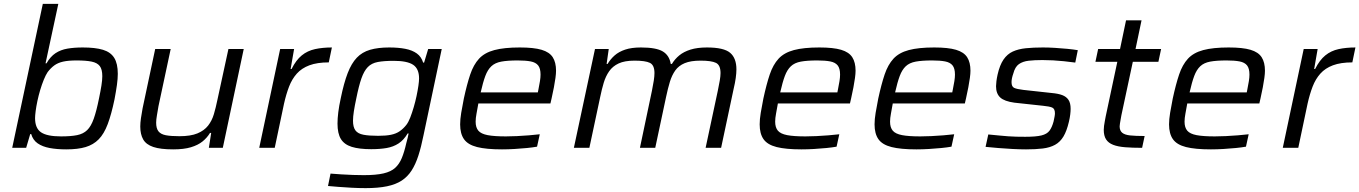

<svg xmlns="http://www.w3.org/2000/svg" viewBox="-20 -763 7016 991"><path d="M322 8Q274 8 236.5 1Q199 -6 174.5 -23Q150 -40 141 -71H136L115 0H43L201 -743H281L215 -436H220Q240 -471 266.5 -488.5Q293 -506 328 -512Q363 -518 407 -518Q472 -518 511.5 -506Q551 -494 569.5 -464.5Q588 -435 588 -382Q588 -357 583.5 -324.5Q579 -292 571 -250Q555 -173 536 -122.5Q517 -72 489.5 -44Q462 -16 422 -4Q382 8 322 8ZM295 -59Q346 -59 378 -65.5Q410 -72 430 -91.5Q450 -111 464 -150.5Q478 -190 491 -255Q499 -293 503.5 -321.5Q508 -350 508 -370Q508 -405 495 -422Q482 -439 453 -445Q424 -451 375 -451Q333 -451 306 -445Q279 -439 260.5 -425.5Q242 -412 226 -391Q216 -376 206 -351.5Q196 -327 187.5 -298.5Q179 -270 173 -241.5Q167 -213 164 -189.5Q161 -166 161 -153Q161 -101 192 -80Q223 -59 295 -59Z M874 8Q808 8 771 -4.5Q734 -17 719 -43.5Q704 -70 704 -110Q704 -129 707.5 -153Q711 -177 716 -204L781 -510H861L798 -215Q794 -191 790 -168Q786 -145 786 -130Q786 -100 798 -85Q810 -70 836 -65Q862 -60 906 -60Q964 -60 999 -74.5Q1034 -89 1054 -114.5Q1074 -140 1084 -174Q1094 -208 1102 -247L1159 -510H1238L1130 0H1058L1070 -77H1064Q1049 -52 1025.5 -33Q1002 -14 965.5 -3Q929 8 874 8Z M1318 0 1426 -510H1498L1480 -407H1485Q1508 -453 1537.5 -477Q1567 -501 1606 -509.5Q1645 -518 1693 -518L1677 -441Q1617 -441 1577 -426Q1537 -411 1512 -383Q1487 -355 1472 -316Q1457 -277 1446 -228L1398 0Z M1867 208Q1832 208 1795 206Q1758 204 1726 201.5Q1694 199 1673 197L1686 133Q1711 135 1741.5 137Q1772 139 1802.5 140Q1833 141 1858 141Q1921 141 1959.5 132Q1998 123 2019.5 103.5Q2041 84 2054 52.5Q2067 21 2077 -24Q2081 -37 2084 -50.5Q2087 -64 2089 -74H2084Q2064 -40 2037 -22.5Q2010 -5 1975.5 1Q1941 7 1896 7Q1834 7 1795.5 -5Q1757 -17 1739.5 -45.5Q1722 -74 1722 -125Q1722 -151 1726 -183.5Q1730 -216 1739 -257Q1755 -335 1774.5 -385.5Q1794 -436 1821.5 -465Q1849 -494 1890 -506Q1931 -518 1989 -518Q2036 -518 2072 -511Q2108 -504 2131.5 -487Q2155 -470 2164 -440H2169L2190 -510H2260L2166 -65Q2154 -5 2139.5 40Q2125 85 2104.5 117Q2084 149 2053.5 169Q2023 189 1977.5 198.5Q1932 208 1867 208ZM1932 -62Q1972 -62 1998.5 -67.5Q2025 -73 2043.5 -86Q2062 -99 2077 -118Q2088 -132 2097.5 -156.5Q2107 -181 2115.5 -210Q2124 -239 2130 -267.5Q2136 -296 2139.5 -320Q2143 -344 2143 -358Q2143 -408 2112.5 -428.5Q2082 -449 2012 -449Q1962 -449 1930 -443Q1898 -437 1878.5 -417Q1859 -397 1845.5 -358.5Q1832 -320 1819 -255Q1811 -218 1806.5 -189Q1802 -160 1802 -140Q1802 -107 1814.5 -90Q1827 -73 1856 -67.5Q1885 -62 1932 -62Z M2571 8Q2490 8 2442.5 -4Q2395 -16 2375 -44.5Q2355 -73 2355 -121Q2355 -147 2360.5 -180.5Q2366 -214 2374 -254Q2390 -328 2407 -378.5Q2424 -429 2452.5 -460Q2481 -491 2531.5 -504.5Q2582 -518 2663 -518Q2735 -518 2775.5 -506Q2816 -494 2833 -467.5Q2850 -441 2850 -398Q2850 -383 2847 -361Q2844 -339 2839 -312.5Q2834 -286 2827 -255L2821 -229H2449Q2444 -200 2439.5 -176.5Q2435 -153 2435 -135Q2435 -105 2449 -88.5Q2463 -72 2497 -65.5Q2531 -59 2591 -59Q2617 -59 2648 -60.5Q2679 -62 2710 -64.5Q2741 -67 2766 -70L2752 -6Q2730 -2 2699.5 1Q2669 4 2635.5 6Q2602 8 2571 8ZM2461 -286H2756L2759 -301Q2764 -326 2767 -344.5Q2770 -363 2770 -378Q2770 -410 2757.5 -425.5Q2745 -441 2719 -446Q2693 -451 2652 -451Q2600 -451 2567.5 -445Q2535 -439 2516 -421Q2497 -403 2485 -371Q2473 -339 2461 -286Z M2942 0 3051 -510H3122L3111 -433H3116Q3131 -458 3152.5 -477Q3174 -496 3207 -507Q3240 -518 3288 -518Q3367 -518 3401 -497.5Q3435 -477 3442 -433H3448Q3463 -458 3486 -477Q3509 -496 3544 -507Q3579 -518 3629 -518Q3716 -518 3748.5 -490.5Q3781 -463 3781 -405Q3781 -386 3777.5 -360.5Q3774 -335 3767 -306L3702 0H3622L3685 -295Q3691 -324 3695 -347Q3699 -370 3699 -386Q3699 -427 3675.5 -438.5Q3652 -450 3596 -450Q3545 -450 3514 -437Q3483 -424 3465.5 -399.5Q3448 -375 3437.5 -340.5Q3427 -306 3418 -263L3362 0H3283L3345 -295Q3351 -324 3354.5 -347Q3358 -370 3358 -386Q3358 -427 3334.5 -438.5Q3311 -450 3255 -450Q3204 -450 3173 -435.5Q3142 -421 3124 -395Q3106 -369 3096 -335.5Q3086 -302 3078 -263L3022 0Z M4117 8Q4036 8 3988.5 -4Q3941 -16 3921 -44.5Q3901 -73 3901 -121Q3901 -147 3906.5 -180.5Q3912 -214 3920 -254Q3936 -328 3953 -378.5Q3970 -429 3998.5 -460Q4027 -491 4077.5 -504.5Q4128 -518 4209 -518Q4281 -518 4321.5 -506Q4362 -494 4379 -467.5Q4396 -441 4396 -398Q4396 -383 4393 -361Q4390 -339 4385 -312.5Q4380 -286 4373 -255L4367 -229H3995Q3990 -200 3985.5 -176.5Q3981 -153 3981 -135Q3981 -105 3995 -88.5Q4009 -72 4043 -65.5Q4077 -59 4137 -59Q4163 -59 4194 -60.5Q4225 -62 4256 -64.5Q4287 -67 4312 -70L4298 -6Q4276 -2 4245.5 1Q4215 4 4181.5 6Q4148 8 4117 8ZM4007 -286H4302L4305 -301Q4310 -326 4313 -344.5Q4316 -363 4316 -378Q4316 -410 4303.5 -425.5Q4291 -441 4265 -446Q4239 -451 4198 -451Q4146 -451 4113.5 -445Q4081 -439 4062 -421Q4043 -403 4031 -371Q4019 -339 4007 -286Z M4710 8Q4629 8 4581.5 -4Q4534 -16 4514 -44.5Q4494 -73 4494 -121Q4494 -147 4499.5 -180.5Q4505 -214 4513 -254Q4529 -328 4546 -378.5Q4563 -429 4591.5 -460Q4620 -491 4670.5 -504.5Q4721 -518 4802 -518Q4874 -518 4914.5 -506Q4955 -494 4972 -467.5Q4989 -441 4989 -398Q4989 -383 4986 -361Q4983 -339 4978 -312.5Q4973 -286 4966 -255L4960 -229H4588Q4583 -200 4578.5 -176.5Q4574 -153 4574 -135Q4574 -105 4588 -88.5Q4602 -72 4636 -65.5Q4670 -59 4730 -59Q4756 -59 4787 -60.5Q4818 -62 4849 -64.5Q4880 -67 4905 -70L4891 -6Q4869 -2 4838.5 1Q4808 4 4774.5 6Q4741 8 4710 8ZM4600 -286H4895L4898 -301Q4903 -326 4906 -344.5Q4909 -363 4909 -378Q4909 -410 4896.5 -425.5Q4884 -441 4858 -446Q4832 -451 4791 -451Q4739 -451 4706.5 -445Q4674 -439 4655 -421Q4636 -403 4624 -371Q4612 -339 4600 -286Z M5276 8Q5244 8 5206.5 6Q5169 4 5132.5 1Q5096 -2 5067 -5L5081 -69Q5113 -66 5138 -63.5Q5163 -61 5184 -59.5Q5205 -58 5226 -57.5Q5247 -57 5272 -57Q5327 -57 5355.5 -64Q5384 -71 5397 -88.5Q5410 -106 5418 -136Q5421 -150 5423 -160.5Q5425 -171 5425 -178Q5425 -202 5410.5 -208Q5396 -214 5364 -217L5216 -233Q5164 -240 5142.5 -260Q5121 -280 5121 -318Q5121 -328 5123 -344Q5125 -360 5129 -378Q5140 -427 5159.5 -455.5Q5179 -484 5207.5 -497Q5236 -510 5274.5 -514Q5313 -518 5363 -518Q5392 -518 5424.5 -516Q5457 -514 5488.5 -511Q5520 -508 5543 -504L5530 -440Q5500 -444 5471.5 -447Q5443 -450 5415.5 -451.5Q5388 -453 5360 -453Q5319 -453 5289 -449.5Q5259 -446 5239 -432Q5219 -418 5210 -383Q5206 -372 5203.5 -360.5Q5201 -349 5201 -339Q5201 -316 5214.5 -309.5Q5228 -303 5262 -299L5408 -283Q5442 -280 5463 -272Q5484 -264 5495 -247.5Q5506 -231 5506 -201Q5506 -189 5504 -172Q5502 -155 5497 -134Q5486 -87 5469 -58.5Q5452 -30 5425.5 -15.5Q5399 -1 5362 3.5Q5325 8 5276 8Z M5875 0Q5825 0 5787.5 -3Q5750 -6 5725.5 -15.5Q5701 -25 5689 -43.5Q5677 -62 5677 -93Q5677 -102 5678.5 -113.5Q5680 -125 5682.5 -138Q5685 -151 5687 -162L5747 -444H5634L5648 -510H5761L5792 -658H5872L5841 -510H5973L5959 -444H5827L5768 -168Q5766 -157 5764 -145.5Q5762 -134 5760.5 -125Q5759 -116 5759 -111Q5759 -89 5772 -78Q5785 -67 5813 -64Q5841 -61 5888 -61Z M6230 8Q6149 8 6101.5 -4Q6054 -16 6034 -44.5Q6014 -73 6014 -121Q6014 -147 6019.5 -180.5Q6025 -214 6033 -254Q6049 -328 6066 -378.5Q6083 -429 6111.5 -460Q6140 -491 6190.5 -504.5Q6241 -518 6322 -518Q6394 -518 6434.5 -506Q6475 -494 6492 -467.5Q6509 -441 6509 -398Q6509 -383 6506 -361Q6503 -339 6498 -312.5Q6493 -286 6486 -255L6480 -229H6108Q6103 -200 6098.5 -176.5Q6094 -153 6094 -135Q6094 -105 6108 -88.5Q6122 -72 6156 -65.5Q6190 -59 6250 -59Q6276 -59 6307 -60.5Q6338 -62 6369 -64.5Q6400 -67 6425 -70L6411 -6Q6389 -2 6358.5 1Q6328 4 6294.5 6Q6261 8 6230 8ZM6120 -286H6415L6418 -301Q6423 -326 6426 -344.5Q6429 -363 6429 -378Q6429 -410 6416.5 -425.5Q6404 -441 6378 -446Q6352 -451 6311 -451Q6259 -451 6226.5 -445Q6194 -439 6175 -421Q6156 -403 6144 -371Q6132 -339 6120 -286Z M6601 0 6709 -510H6781L6763 -407H6768Q6791 -453 6820.5 -477Q6850 -501 6889 -509.5Q6928 -518 6976 -518L6960 -441Q6900 -441 6860 -426Q6820 -411 6795 -383Q6770 -355 6755 -316Q6740 -277 6729 -228L6681 0Z"/></svg>

Font: Saira SemiExpanded
Style: Italic
Weight: 400
Width: 6
Italic angle: -12°
Designer: Hector Gatti with collaboration of the Omnibus-Type team
Foundry: Omnibus-Type
Version: Version 1.101